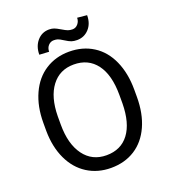

<svg xmlns="http://www.w3.org/2000/svg" viewBox="-159 -1009 1006 1134"><g transform="rotate(-20 344.0 -442.0)"><path d="M629.4 -332.5Q629.4 -228 594.2 -150.1Q559.1 -72.3 494.6 -31.2Q430.2 9.8 344.2 9.8Q260.3 9.8 195.3 -31.5Q130.4 -72.8 94.5 -149.2Q58.6 -225.6 57.6 -326.2V-377.4Q57.6 -480 93.3 -558.6Q128.9 -637.2 194.1 -679Q259.3 -720.7 343.3 -720.7Q428.7 -720.7 493.9 -679.4Q559.1 -638.2 594.2 -559.8Q629.4 -481.4 629.4 -377.4ZM536.1 -378.4Q536.1 -504.9 485.4 -572.5Q434.6 -640.1 343.3 -640.1Q254.4 -640.1 203.4 -572.5Q152.3 -504.9 150.9 -384.8V-332.5Q150.9 -210 202.4 -139.9Q253.9 -69.8 344.2 -69.8Q435.1 -69.8 484.9 -136Q534.7 -202.1 536.1 -325.7ZM518.1 -886.7Q518.1 -834 488 -801.3Q458 -768.6 413.1 -768.6Q393.1 -768.6 378.4 -773.4Q363.8 -778.3 340.1 -793.5Q316.4 -808.6 305.9 -811.8Q295.4 -814.9 281.7 -814.9Q261.7 -814.9 247.6 -799.6Q233.4 -784.2 233.4 -760.3L172.9 -763.7Q172.9 -815.9 202.4 -850.1Q231.9 -884.3 277.3 -884.3Q294.4 -884.3 308.1 -879.4Q321.8 -874.5 345.2 -860.4Q368.7 -846.2 381.1 -841.8Q393.6 -837.4 408.7 -837.4Q429.7 -837.4 443.6 -854Q457.5 -870.6 457.5 -892.6Z"/></g></svg>

Font: Roboto-ThirdPerson-AD3FC
Style: ThirdPerson-AD3FC
Weight: 400
Designer: Google
Version: Version 2.137; 2017